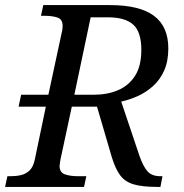

<svg xmlns="http://www.w3.org/2000/svg" viewBox="-57 -734 724 754"><path d="M-37 0 -28 -42H-15Q7 -42 26 -46.5Q45 -51 59.5 -65Q74 -79 80 -109L123 -315H16L26 -362H133L185 -604Q187 -610 188 -619Q189 -628 189 -632Q189 -658 169 -665Q149 -672 117 -672H104L113 -714H375Q491 -714 547.5 -672Q604 -630 604 -544Q604 -493 587.5 -456.5Q571 -420 543.5 -395.5Q516 -371 483.5 -356.5Q451 -342 419 -335L491 -121Q505 -81 522 -61.5Q539 -42 573 -42H581L573 0H560Q502 0 468 -10Q434 -20 415 -45.5Q396 -71 382 -117L324 -315H225L181 -110Q180 -104 178.5 -95.5Q177 -87 177 -82Q177 -57 197.5 -49.5Q218 -42 249 -42H282L273 0ZM312 -362Q365 -362 407 -380Q449 -398 473.5 -436.5Q498 -475 498 -538Q498 -609 466 -637.5Q434 -666 367 -666H299L235 -362Z"/></svg>

Font: Noto Serif
Style: Italic
Weight: 400
Italic angle: -12°
Designer: Monotype Design Team
Foundry: Monotype Imaging Inc.
Version: Version 2.013